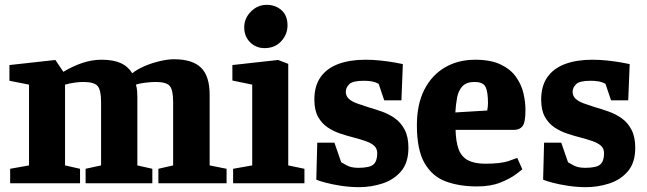

<svg xmlns="http://www.w3.org/2000/svg" viewBox="-20 -758 2677 794"><path d="M22 0V-60L100 -74V-408L19 -424V-489L209 -510L242 -461Q280 -484 320 -497.5Q360 -511 400 -511Q448 -511 478.5 -497.5Q509 -484 527 -455Q545 -470 575.5 -483.5Q606 -497 640 -505Q674 -513 699 -513Q776 -513 811.5 -478Q847 -443 847 -366V-74L917 -60V0H635V-60L696 -74V-336Q696 -386 682 -402.5Q668 -419 624 -419Q605 -419 580.5 -416Q556 -413 542 -408Q546 -396 547 -382Q548 -368 548 -357V-74L610 -60V0H334V-60L398 -74V-336Q398 -386 383.5 -402.5Q369 -419 325 -419Q309 -419 290 -416.5Q271 -414 249 -408V-74L311 -60V0Z M944 0V-60L1023 -74V-408L941 -425V-489L1130 -510L1172 -494V-74L1239 -60V0ZM1074 -559Q1039 -559 1014.5 -583Q990 -607 990 -645Q990 -682 1017.5 -710Q1045 -738 1083 -738Q1119 -738 1144 -716Q1169 -694 1169 -653Q1169 -616 1143 -587.5Q1117 -559 1074 -559Z M1466 16Q1429 16 1392 10.5Q1355 5 1327 -2.5Q1299 -10 1288 -15L1292 -168H1363L1391 -87Q1397 -83 1415 -73.5Q1433 -64 1462 -64Q1509 -64 1524.5 -78Q1540 -92 1540 -124Q1540 -144 1527 -155.5Q1514 -167 1492 -174.5Q1470 -182 1444 -189Q1416 -196 1387.5 -205.5Q1359 -215 1334.5 -231.5Q1310 -248 1295 -275.5Q1280 -303 1280 -346Q1280 -403 1306 -439.5Q1332 -476 1379.5 -493.5Q1427 -511 1491 -511Q1523 -511 1555 -507.5Q1587 -504 1612 -499.5Q1637 -495 1646 -493L1640 -343H1569L1546 -411Q1532 -419 1517 -421.5Q1502 -424 1485 -424Q1438 -424 1424 -409.5Q1410 -395 1410 -379Q1410 -361 1422.5 -349.5Q1435 -338 1456 -330.5Q1477 -323 1502 -315Q1530 -307 1559.5 -296.5Q1589 -286 1613.5 -268.5Q1638 -251 1653.5 -221.5Q1669 -192 1669 -147Q1669 -85 1638.5 -49.5Q1608 -14 1561 1Q1514 16 1466 16Z M1953 13Q1880 13 1824 -7.5Q1768 -28 1736 -83Q1704 -138 1704 -240Q1704 -327 1735 -387.5Q1766 -448 1820.5 -479.5Q1875 -511 1945 -511Q2009 -511 2050 -491.5Q2091 -472 2113.5 -440.5Q2136 -409 2144.5 -373Q2153 -337 2153 -303Q2153 -252 2141 -236.5Q2129 -221 2107 -221H1864Q1865 -174 1876 -142.5Q1887 -111 1914 -96Q1941 -81 1987 -81Q2051 -81 2083 -92Q2115 -103 2119 -105L2140 -58Q2136 -54 2112.5 -36.5Q2089 -19 2049 -3Q2009 13 1953 13ZM1863 -293 1995 -301Q1998 -319 1998 -331Q1998 -378 1988 -398.5Q1978 -419 1942 -419Q1909 -419 1892.5 -401.5Q1876 -384 1870.5 -355.5Q1865 -327 1863 -293Z M2404 16Q2367 16 2330 10.5Q2293 5 2265 -2.5Q2237 -10 2226 -15L2230 -168H2301L2329 -87Q2335 -83 2353 -73.5Q2371 -64 2400 -64Q2447 -64 2462.5 -78Q2478 -92 2478 -124Q2478 -144 2465 -155.5Q2452 -167 2430 -174.5Q2408 -182 2382 -189Q2354 -196 2325.5 -205.5Q2297 -215 2272.5 -231.5Q2248 -248 2233 -275.5Q2218 -303 2218 -346Q2218 -403 2244 -439.5Q2270 -476 2317.5 -493.5Q2365 -511 2429 -511Q2461 -511 2493 -507.5Q2525 -504 2550 -499.5Q2575 -495 2584 -493L2578 -343H2507L2484 -411Q2470 -419 2455 -421.5Q2440 -424 2423 -424Q2376 -424 2362 -409.5Q2348 -395 2348 -379Q2348 -361 2360.5 -349.5Q2373 -338 2394 -330.5Q2415 -323 2440 -315Q2468 -307 2497.5 -296.5Q2527 -286 2551.5 -268.5Q2576 -251 2591.5 -221.5Q2607 -192 2607 -147Q2607 -85 2576.5 -49.5Q2546 -14 2499 1Q2452 16 2404 16Z"/></svg>

Font: Faustina Light ExtraBold
Style: Regular
Weight: 800
Version: Version 1.200